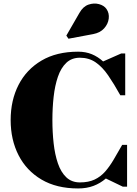

<svg xmlns="http://www.w3.org/2000/svg" viewBox="-20 -1051 774 1081"><path d="M420 10Q298.5 10 213.8 -40Q129 -90 84.5 -177Q40 -264 40 -375Q40 -486.5 84.5 -573.2Q129 -660 213.8 -710Q298.5 -760 420 -760Q462.5 -760 497 -745.8Q531.5 -731.5 560.5 -705L662.5 -750H685V-514.5H657.5Q622 -578.5 589.2 -626.2Q556.5 -674 518.5 -700Q480.5 -726 430 -726Q383.5 -726 353.2 -697.2Q323 -668.5 306 -618.8Q289 -569 282 -506.2Q275 -443.5 275 -375Q275 -307 282 -244Q289 -181 306 -131.2Q323 -81.5 353.2 -52.8Q383.5 -24 430 -24Q478.5 -24 512.5 -40Q546.5 -56 572 -85Q597.5 -114 620 -152.5Q642.5 -191 668 -235.5H695.5V0H671.5L576 -46Q545 -19 506.5 -4.5Q468 10 420 10ZM365.5 -833 353.5 -850.5 427 -978Q447.5 -1014.5 478.2 -1025Q509 -1035.5 537.5 -1027.8Q566 -1020 579.5 -1000.5Q596 -976.5 592.2 -946.2Q588.5 -916 566.2 -891.2Q544 -866.5 504.5 -859Z"/></svg>

Font: Bodoni Moda 9pt Black
Style: Regular
Weight: 900
Designer: Owen Earl
Foundry: indestructible type
Version: Version 2.005